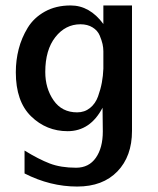

<svg xmlns="http://www.w3.org/2000/svg" viewBox="-20 -501 579 704"><path d="M38 -236Q38 -280 48.5 -321Q59 -362 81.5 -399Q104 -436 144.5 -458.5Q185 -481 239 -481Q309 -481 359 -413V-481H464V-21Q464 72 410.5 127.5Q357 183 263 183Q164 183 70 135V51Q122 83 162.5 98.5Q203 114 259 114Q306 114 331.5 77.5Q357 41 357 -19Q357 -34 356.5 -63Q356 -92 356 -106Q311 -20 228 -20Q150 -20 94 -74.5Q38 -129 38 -236ZM146 -237Q146 -177 176.5 -133Q207 -89 263 -89Q290 -89 310 -105Q330 -121 339.5 -147.5Q349 -174 353.5 -198.5Q358 -223 359 -249V-313Q359 -326 356 -339.5Q353 -353 345.5 -371Q338 -389 319.5 -400.5Q301 -412 275 -412Q220 -412 183 -365Q146 -318 146 -237Z"/></svg>

Font: Coval
Style: Medium
Weight: 500
Foundry: Context Ltd
Version: Version 001.000